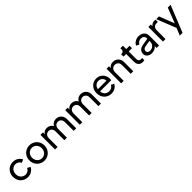

<svg xmlns="http://www.w3.org/2000/svg" viewBox="566 -2737 5011 5011"><g transform="rotate(-45 3071.5 -231.5)"><path d="M47 -270Q47 -350 82 -414Q117 -478 179.5 -514.5Q242 -551 322 -551Q400 -551 464.5 -510.5Q529 -470 556 -406L472 -366Q453 -409 412.5 -435Q372 -461 322 -461Q273 -461 232.5 -436Q192 -411 169 -367.5Q146 -324 146 -269Q146 -215 169.5 -171.5Q193 -128 233 -103Q273 -78 322 -78Q373 -78 413 -104Q453 -130 472 -175L556 -133Q530 -70 465 -29Q400 12 322 12Q243 12 180 -25Q117 -62 82 -126.5Q47 -191 47 -270Z M653 -270Q653 -349 689.5 -413.5Q726 -478 789.5 -514.5Q853 -551 931 -551Q1008 -551 1071.5 -514.5Q1135 -478 1171.5 -414Q1208 -350 1208 -270Q1208 -189 1171 -125Q1134 -61 1070.5 -24.5Q1007 12 931 12Q854 12 790.5 -24.5Q727 -61 690 -125.5Q653 -190 653 -270ZM931 -78Q980 -78 1021 -103Q1062 -128 1085.5 -172Q1109 -216 1109 -270Q1109 -324 1085.5 -367.5Q1062 -411 1021 -436Q980 -461 931 -461Q881 -461 839.5 -436Q798 -411 774.5 -367.5Q751 -324 751 -270Q751 -216 774.5 -172Q798 -128 839.5 -103Q881 -78 931 -78Z M1329 -539H1420V-472Q1443 -510 1482.5 -530.5Q1522 -551 1570 -551Q1625 -551 1670.5 -524.5Q1716 -498 1740 -453Q1766 -500 1810.5 -525.5Q1855 -551 1909 -551Q1964 -551 2010 -524.5Q2056 -498 2083 -452Q2110 -406 2110 -349V0H2016V-319Q2016 -385 1981.5 -423Q1947 -461 1892 -461Q1836 -461 1801 -422.5Q1766 -384 1766 -319V0H1672V-319Q1672 -385 1638 -423Q1604 -461 1548 -461Q1493 -461 1457.5 -422.5Q1422 -384 1422 -319V0H1329Z M2242 -539H2333V-472Q2356 -510 2395.5 -530.5Q2435 -551 2483 -551Q2538 -551 2583.5 -524.5Q2629 -498 2653 -453Q2679 -500 2723.5 -525.5Q2768 -551 2822 -551Q2877 -551 2923 -524.5Q2969 -498 2996 -452Q3023 -406 3023 -349V0H2929V-319Q2929 -385 2894.5 -423Q2860 -461 2805 -461Q2749 -461 2714 -422.5Q2679 -384 2679 -319V0H2585V-319Q2585 -385 2551 -423Q2517 -461 2461 -461Q2406 -461 2370.5 -422.5Q2335 -384 2335 -319V0H2242Z M3133 -271Q3133 -351 3167.5 -415Q3202 -479 3261.5 -515Q3321 -551 3395 -551Q3472 -551 3529.5 -515Q3587 -479 3617.5 -419.5Q3648 -360 3648 -292Q3648 -269 3643 -242H3231Q3233 -191 3257 -153Q3281 -115 3319.5 -94Q3358 -73 3404 -73Q3502 -73 3555 -162L3633 -122Q3607 -64 3545 -26Q3483 12 3403 12Q3327 12 3265 -25Q3203 -62 3168 -126.5Q3133 -191 3133 -271ZM3547 -322Q3545 -385 3501.5 -426.5Q3458 -468 3395 -468Q3333 -468 3288 -428.5Q3243 -389 3233 -322Z M3769 -539H3860V-473Q3884 -511 3924 -531Q3964 -551 4014 -551Q4071 -551 4117 -524.5Q4163 -498 4189.5 -452Q4216 -406 4216 -349V0H4122V-319Q4122 -385 4086.5 -423Q4051 -461 3993 -461Q3935 -461 3898.5 -422.5Q3862 -384 3862 -319V0H3769Z M4404 -166V-450H4306V-539H4326Q4362 -539 4383 -560.5Q4404 -582 4404 -619V-663H4497V-539H4618V-450H4497V-169Q4497 -79 4587 -79Q4606 -79 4624 -82V1Q4603 6 4568 6Q4489 6 4446.5 -38.5Q4404 -83 4404 -166Z M4715 -141Q4715 -207 4758.5 -251.5Q4802 -296 4891 -311L5075 -341V-366Q5075 -410 5042 -437.5Q5009 -465 4957 -465Q4911 -465 4875.5 -441.5Q4840 -418 4823 -379L4742 -421Q4765 -477 4826 -514Q4887 -551 4959 -551Q5020 -551 5067.5 -527.5Q5115 -504 5141.5 -462Q5168 -420 5168 -366V0H5077V-70Q5048 -32 5000.5 -10Q4953 12 4895 12Q4815 12 4765 -30.5Q4715 -73 4715 -141ZM4906 -67Q4955 -67 4993.5 -88.5Q5032 -110 5053.5 -147Q5075 -184 5075 -229V-263L4912 -236Q4813 -219 4813 -144Q4813 -111 4839.5 -89Q4866 -67 4906 -67Z M5312 -539H5403V-475Q5445 -545 5546 -545H5579V-457H5532Q5474 -457 5439.5 -421Q5405 -385 5405 -321V0H5312Z M5815 -1 5601 -539H5702L5866 -118L6029 -539H6132L5834 200H5731Z"/></g></svg>

Font: Evergrow Sans 
Style: Medium
Weight: 500
Foundry: 10Web
Version: Version 1.000